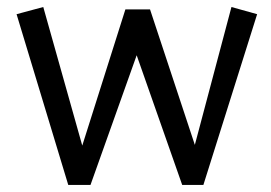

<svg xmlns="http://www.w3.org/2000/svg" viewBox="-20 -519 774 548"><path d="M560.5 8.8H500L370.1 -361.3L238.3 8.8H174.8L27.3 -478.5L103.5 -499L214.8 -103.5L337.9 -492.2H408.2L536.1 -105.5L640.6 -499L713.9 -478.5Z"/></svg>

Font: Puritan
Style: Regular
Weight: 400
Version: 2.0a